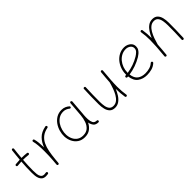

<svg xmlns="http://www.w3.org/2000/svg" viewBox="216 -1673 2753 2753"><g transform="rotate(-45 1592.5 -296.5)"><path d="M330.1 -398.4Q329.6 -391.1 323.5 -386.7Q317.4 -382.3 310.5 -382.8Q263.2 -389.2 206.1 -389.2Q202.1 -335.4 199.7 -281.7Q197.3 -228 197.3 -173.3Q197.3 -138.2 201.4 -104Q205.6 -69.8 221.9 -47.4Q238.3 -24.9 274.9 -24.9Q291 -24.9 308.1 -28.3Q314.9 -29.8 321 -25.4Q327.1 -21 328.6 -14.2Q330.1 -6.8 325.7 -0.7Q321.3 5.4 314.5 6.8Q293.9 10.3 274.9 10.3Q234.4 10.3 211.4 -8.1Q188.5 -26.4 178 -54.7Q167.5 -83 164.8 -114.7Q162.1 -146.5 162.1 -173.3Q162.1 -228 164.3 -281.7Q166.5 -335.4 170.9 -388.7Q129.9 -387.2 92.3 -382.8Q85.4 -382.3 79.6 -386.7Q73.7 -391.1 72.8 -398.4Q72.3 -405.3 76.7 -411.4Q81.1 -417.5 88.4 -418Q129.9 -422.9 173.3 -423.8Q177.2 -467.3 181.6 -510Q186 -552.7 190.9 -595.7Q191.9 -603 197.8 -607.7Q203.6 -612.3 210.4 -611.3Q217.8 -610.8 222.4 -604.7Q227.1 -598.6 226.1 -591.8Q221.2 -549.8 216.8 -508.1Q212.4 -466.3 209 -424.3Q265.6 -423.8 314.9 -418Q321.8 -417.5 326.4 -411.4Q331.1 -405.3 330.1 -398.4Z M512.7 17.6Q509.8 17.1 506.8 16.1Q495.6 10.7 497.1 0Q497.1 -0.5 497.1 -2V-3.4Q498.5 -22 500.2 -40.5Q502 -59.1 503.4 -77.1Q506.8 -119.6 508.5 -166.5Q510.3 -213.4 510.3 -259.8Q510.3 -323.2 505.4 -379.4Q500.5 -435.5 490.7 -469.2Q488.8 -476.1 492.4 -482.7Q496.1 -489.3 502.9 -491.2Q509.8 -493.7 516.4 -490Q522.9 -486.3 524.9 -479.5Q534.7 -447.3 539.3 -400.6Q543.9 -354 544.9 -301.3Q571.3 -376.5 623.5 -429.9Q675.8 -483.4 770.5 -501.5Q777.8 -502.9 783.9 -498.5Q790 -494.1 791.5 -487.3Q793 -480 788.6 -473.9Q784.2 -467.8 777.3 -466.3Q708.5 -453.1 664.8 -418.5Q621.1 -383.8 596.2 -331.8Q571.3 -279.8 558.6 -213.6Q545.9 -147.5 538.6 -70.3Q535.6 -31.7 532.2 2Q531.7 4.9 530.8 7.8Q525.4 19 514.6 17.6Q513.7 17.6 512.7 17.6Z M1063.5 -24.9Q1125.5 -24.9 1163.1 -57.6Q1200.7 -90.3 1219.2 -143.3Q1237.8 -196.3 1242.7 -255.9L1261.2 -483.9Q1262.2 -490.7 1267.6 -495.4Q1272.9 -500 1280.3 -499Q1287.1 -498.5 1292.2 -492.4Q1297.4 -486.3 1296.9 -479L1278.8 -251Q1277.8 -238.8 1276.4 -227.1Q1272.9 -184.6 1274.9 -143.1Q1277.3 -101.1 1292 -70.6Q1306.6 -40 1353 -39.1Q1367.7 -37.1 1368.2 -22Q1368.7 -14.6 1363.3 -9.5Q1357.9 -4.4 1350.6 -4.4Q1297.9 -4.4 1274.2 -35.2Q1250.5 -65.9 1243.2 -107.9Q1218.8 -56.6 1175 -23.2Q1131.3 10.3 1064 10.3Q1001 10.3 956.5 -19.5Q912.1 -49.3 887.7 -98.6Q863.3 -147.9 860.4 -205.6Q858.4 -256.8 873.3 -309.8Q888.2 -362.8 919.2 -407.5Q950.2 -452.1 995.8 -479.2Q1041.5 -506.3 1100.6 -506.3Q1139.6 -506.3 1169.4 -492.7Q1199.2 -479 1219.7 -460Q1224.6 -455.1 1224.6 -447.3Q1224.6 -439.5 1219.2 -435.1Q1214.4 -430.7 1206.5 -431.4Q1198.7 -432.1 1194.3 -437.5Q1179.2 -450.2 1155.8 -460.7Q1132.3 -471.2 1101.1 -471.2Q1050.8 -471.2 1011.7 -447.3Q972.7 -423.3 946.3 -383.8Q919.9 -344.2 907.5 -297.4Q895 -250.5 897 -205.1Q899.4 -155.8 918.9 -114.7Q938.5 -73.7 974.9 -49.3Q1011.2 -24.9 1063.5 -24.9Z M1920.4 -482.9Q1910.6 -378.4 1905.8 -304.2Q1900.9 -230 1900.9 -172.4Q1900.9 -124.5 1904.3 -84Q1907.7 -43.5 1914.1 -2.4Q1915.5 5.4 1911.4 10.5Q1907.2 15.6 1900.9 17.1Q1894 18.6 1887 15.4Q1879.9 12.2 1878.9 3.4Q1872.6 -38.1 1868.9 -79.6Q1865.2 -121.1 1865.2 -168.9Q1845.2 -120.1 1817.9 -77.6Q1790.5 -35.2 1753.7 -8.8Q1716.8 17.6 1669.4 17.6Q1616.2 17.6 1587.2 -11.5Q1558.1 -40.5 1546.9 -87.2Q1535.6 -133.8 1535.6 -186.5Q1535.6 -261.7 1536.9 -334.7Q1538.1 -407.7 1542 -488.8Q1542 -505.9 1560.1 -505.9Q1577.6 -505.9 1577.6 -488.3Q1573.7 -410.6 1572.5 -342.3Q1571.3 -273.9 1571.3 -197.3Q1571.3 -150.9 1578.6 -109.9Q1585.9 -68.8 1607.4 -43.5Q1628.9 -18.1 1670.9 -18.1Q1712.4 -18.1 1744.1 -43.5Q1775.9 -68.8 1799.3 -110.1Q1822.8 -151.4 1839.8 -199.2Q1856.9 -247.1 1868.7 -292.5Q1869.1 -293.9 1869.6 -294.9Q1872.1 -335.4 1876 -382.8Q1879.9 -430.2 1885.3 -486.3Q1886.2 -494.6 1892.3 -498.8Q1898.4 -502.9 1904.8 -502Q1911.6 -501.5 1916.5 -496.6Q1921.4 -491.7 1920.4 -482.9Z M2507.8 -50.8Q2469.2 -15.6 2421.4 -2.7Q2373.5 10.3 2324.2 10.3Q2243.2 10.3 2185.5 -31.5Q2127.9 -73.2 2116.2 -169.4Q2109.4 -168.9 2102.1 -168.5Q2085 -167.5 2083 -185.1Q2082 -202.1 2099.6 -204.1Q2106.9 -204.6 2113.8 -205.1Q2113.8 -210 2113.8 -214.8Q2113.8 -269.5 2132.1 -321.5Q2150.4 -373.5 2184.3 -415.3Q2218.3 -457 2265.4 -481.7Q2312.5 -506.3 2369.6 -506.3Q2402.3 -506.3 2432.6 -493.2Q2462.9 -480 2482.7 -454.8Q2502.4 -429.7 2502.4 -393.1Q2502.4 -360.4 2487.1 -335.7Q2471.7 -311 2450.2 -293.5Q2428.7 -275.9 2410.6 -265.1Q2290 -193.8 2151.4 -173.8Q2161.1 -92.8 2207.5 -58.8Q2253.9 -24.9 2324.2 -24.9Q2369.6 -24.9 2410.9 -36.9Q2452.1 -48.8 2483.4 -77.1Q2488.8 -82 2496.3 -81.8Q2503.9 -81.5 2508.8 -76.2Q2513.7 -70.8 2513.4 -63.2Q2513.2 -55.7 2507.8 -50.8ZM2369.1 -471.2Q2321.8 -471.2 2281.7 -450.2Q2241.7 -429.2 2211.9 -393.1Q2182.1 -356.9 2165.5 -311.3Q2148.9 -265.6 2148.9 -216.3Q2148.9 -212.9 2148.9 -209.5Q2280.8 -228.5 2391.1 -294.4Q2419.4 -311 2443.6 -334.7Q2467.8 -358.4 2467.8 -391.1Q2467.8 -427.7 2438 -449.5Q2408.2 -471.2 2369.1 -471.2Z M2689.5 -5.9Q2699.2 -110.4 2704.1 -184.3Q2709 -258.3 2709 -315.9Q2709 -363.8 2705.8 -404.3Q2702.6 -444.8 2695.8 -485.8Q2694.3 -494.1 2698.7 -499Q2703.1 -503.9 2709 -505.4Q2715.8 -507.3 2722.9 -503.9Q2730 -500.5 2731 -491.7Q2737.3 -449.7 2741 -408.4Q2744.6 -367.2 2744.6 -319.3Q2764.6 -368.2 2792.2 -410.6Q2819.8 -453.1 2856.7 -479.5Q2893.6 -505.9 2941.4 -505.9Q2994.1 -505.9 3022.9 -476.8Q3051.8 -447.8 3063 -401.4Q3074.2 -355 3074.2 -301.8Q3074.2 -226.6 3073 -153.8Q3071.8 -81.1 3067.9 0.5Q3067.9 6.8 3063 12.2Q3058.1 17.6 3049.8 17.6Q3032.2 17.6 3032.2 -0.5Q3036.1 -77.6 3037.4 -145Q3038.6 -212.4 3038.6 -282.2Q3038.6 -331.5 3031.2 -374.5Q3023.9 -417.5 3002.4 -444.1Q2981 -470.7 2939 -470.7Q2897.5 -470.7 2865.7 -445.3Q2834 -419.9 2810.5 -378.7Q2787.1 -337.4 2770 -289.3Q2752.9 -241.2 2741.2 -196.3Q2740.7 -194.8 2740.2 -193.8Q2737.8 -153.3 2733.9 -105.7Q2730 -58.1 2724.6 -2Q2724.1 6.3 2718 10Q2711.9 13.7 2705.1 13.2Q2698.7 12.7 2693.8 8.1Q2689 3.4 2689.5 -5.9Z"/></g></svg>

Font: Mikhak-FD ExtraLight
Style: Regular
Weight: 200
Designer: Amin Abedi
Version: Version 3.2